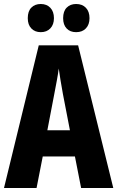

<svg xmlns="http://www.w3.org/2000/svg" viewBox="-20 -941 587 961"><path d="M386 0 355 -158H194L163 0H0L174 -714H371L547 0ZM295 -470Q288 -509 283 -539Q278 -569 274 -598Q271 -573 264.5 -538Q258 -503 252 -472L217 -289H330ZM119 -850Q119 -885 137 -903Q155 -921 184 -921Q214 -921 232 -902Q250 -883 250 -850Q250 -818 232 -799Q214 -780 184 -780Q155 -780 137 -798.5Q119 -817 119 -850ZM296 -850Q296 -885 314 -903Q332 -921 361 -921Q392 -921 410 -902Q428 -883 428 -850Q428 -818 410 -799Q392 -780 361 -780Q331 -780 313.5 -798.5Q296 -817 296 -850Z"/></svg>

Font: Noto Sans Tamil ExtraCondensed ExtraBold
Style: Regular
Weight: 800
Width: 2
Designer: Jelle Bosma - Monotype Design Team
Foundry: Monotype Imaging Inc.
Version: Version 2.004; ttfautohint (v1.8.4.7-5d5b)